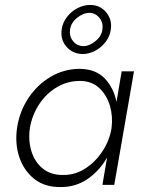

<svg xmlns="http://www.w3.org/2000/svg" viewBox="-20 -749 582 778"><path d="M230 -630Q234 -658 251.5 -680.5Q269 -703 294 -716Q319 -729 345 -729Q385 -729 410 -699.5Q435 -670 429 -629Q425 -601 407.5 -578.5Q390 -556 365 -543Q340 -530 314 -530Q274 -531 249 -560Q224 -589 230 -630ZM264 -629Q260 -603 275.5 -583Q291 -563 317 -562Q342 -562 367 -582.5Q392 -603 395 -630Q399 -656 383.5 -676Q368 -696 343 -697Q317 -697 292 -676.5Q267 -656 264 -629ZM49 -230Q59 -297 95 -351.5Q131 -406 185.5 -438Q240 -470 304 -470Q369 -469 405 -430.5Q441 -392 452 -336L473 -460H523L443 0H395L414 -111Q384 -58 336 -24.5Q288 9 227 9Q162 10 119.5 -23.5Q77 -57 58.5 -111.5Q40 -166 49 -230ZM101 -230Q94 -179 107.5 -135.5Q121 -92 154 -65.5Q187 -39 238 -40Q285 -40 326 -66.5Q367 -93 395.5 -136.5Q424 -180 432 -230Q438 -277 425.5 -320Q413 -363 383 -391.5Q353 -420 307 -421Q256 -422 212 -396.5Q168 -371 139 -327Q110 -283 101 -230Z"/></svg>

Font: Jost* Light
Style: Italic
Weight: 300
Italic angle: -10°
Version: Version 3.7